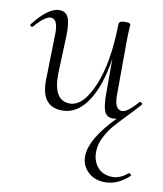

<svg xmlns="http://www.w3.org/2000/svg" viewBox="-87 -458 675 796"><g transform="rotate(10 250.0 -60.0)"><path d="M499 221Q503 220 507.5 224Q512 228 510 230Q462 275 409 275Q363 275 335 247Q307 219 309 179Q312 108 411 7Q403 9 395 9Q369 9 359.5 -12.5Q350 -34 350 -89V-235Q333 -119 289 -53Q245 13 183 13Q135 13 113 -18.5Q91 -50 95 -119L99 -297Q100 -358 69 -358Q45 -358 3 -309Q-3 -304 -8 -311Q-11 -314 -8 -317Q53 -395 99 -395Q126 -395 136.5 -373Q147 -351 146 -297L140 -138Q137 -21 208 -21Q264 -21 305.5 -118.5Q347 -216 350 -380Q350 -394 375 -394Q396 -394 399 -388Q399 -387 398 -375Q397 -363 396.5 -345Q396 -327 396 -312L395 -89Q395 -28 427 -28Q450 -28 492 -77Q495 -80 500.5 -76Q506 -72 504 -69Q488 -50 452.5 -13Q417 24 400.5 43Q384 62 368 92Q352 122 351 150Q348 191 370.5 219.5Q393 248 436 248Q468 248 499 221Z"/></g></svg>

Font: Cormorant Upright Light
Style: Regular
Weight: 300
Designer: Christian Thalmann (Catharsis Fonts)
Foundry: Catharsis Fonts
Version: Version 3.302;PS 003.302;hotconv 1.0.88;makeotf.lib2.5.64775